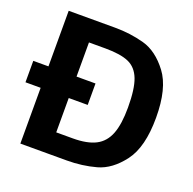

<svg xmlns="http://www.w3.org/2000/svg" viewBox="-154 -826 956 951"><g transform="rotate(20 324.0 -350.0)"><path d="M-30 -407H298V-294H-30ZM108 -113H285Q361 -113 405.5 -136Q450 -159 470 -210.5Q490 -262 490 -350Q490 -448 470.5 -498.5Q451 -549 408 -568Q365 -587 285 -587H108V-700H295Q375 -700 448 -680Q521 -660 579.5 -582.5Q638 -505 638 -350Q638 -195 579.5 -117.5Q521 -40 448 -20Q375 0 295 0H108ZM50 -700H198V0H50Z"/></g></svg>

Font: Uncut Sans VF
Style: Regular
Weight: 400
Designer: Kasper Nordkvist
Foundry: Uncut Type
Version: Version 1.100;FEAKit 1.0